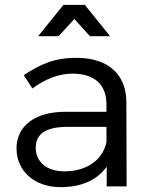

<svg xmlns="http://www.w3.org/2000/svg" viewBox="-20 -767 618 790"><path d="M286 -689 350 -618H433L329 -747H241L137 -618H221ZM501 0 500 -348C499 -460 426 -529 295 -529C203 -529 147 -503 78 -458L113 -403C167 -442 221 -464 278 -464C371 -464 417 -417 418 -340V-307H246C122 -306 48 -248 48 -156C48 -66 119 3 229 3C312 3 378 -24 419 -81V0ZM245 -62C172 -62 127 -101 127 -159C127 -218 171 -245 258 -245H418V-182C402 -107 335 -62 245 -62Z"/></svg>

Font: Juman Normal
Style: Regular
Weight: 300
Designer: Bandar Raffah (Arabic) Julieta Ulanovsky (Latin)
Foundry: Caramella
Version: Version 5.022;PS 005.022;hotconv 1.0.88;makeotf.lib2.5.64775